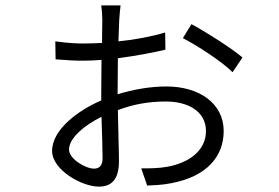

<svg xmlns="http://www.w3.org/2000/svg" viewBox="-20 -643 1040 715"><path d="M429 -623H357C359 -611 361 -585 361 -568C361 -553 360 -522 360 -483C336 -482 312 -481 290 -481C269 -481 236 -482 186 -489L187 -422C236 -418 259 -417 290 -417C312 -417 335 -418 358 -420C358 -377 357 -332 357 -295C357 -287 357 -278 357 -269C275 -234 174 -162 174 -81C174 -10 285 52 348 52C395 52 423 26 423 -43C423 -80 420 -159 419 -233C472 -253 528 -265 598 -265C679 -265 747 -229 747 -155C747 -81 682 -36 603 -22C571 -16 536 -16 506 -16L528 48C549 47 586 46 619 39C750 14 813 -60 813 -155C813 -258 722 -321 600 -321C539 -321 477 -310 418 -292V-298C418 -336 419 -382 419 -426C494 -436 563 -450 596 -458L595 -522C545 -507 483 -495 421 -489C422 -522 423 -551 424 -569C425 -583 427 -609 429 -623ZM693 -553 661 -501C712 -475 808 -413 846 -374L883 -429C843 -463 749 -523 693 -553ZM237 -86C237 -130 297 -178 358 -208C360 -145 362 -85 362 -54C362 -30 353 -15 330 -15C299 -15 237 -51 237 -86Z"/></svg>

Font: Source Han Sans JP Normal
Style: Regular
Weight: 350
Designer: Ryoko NISHIZUKA 西塚涼子 (kana, bopomofo & ideographs); Paul D. Hunt (Latin, Greek & Cyrillic); Sandoll Communications 산돌커뮤니
Foundry: Adobe
Version: Version 2.002;hotconv 1.0.116;makeotfexe 2.5.65601